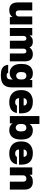

<svg xmlns="http://www.w3.org/2000/svg" viewBox="1776 -2516 954 4545"><g transform="rotate(90 2252.5 -243.0)"><path d="M219 14Q130 14 83.5 -36Q37 -86 37 -186V-530H225V-220Q225 -182 241 -160.5Q257 -139 294 -139Q320 -139 337 -149.5Q354 -160 362 -178.5Q370 -197 370 -220V-530H557V0H384V-66Q365 -33 324.5 -9.5Q284 14 219 14Z M642 0V-530H817V-463Q835 -495 871 -519.5Q907 -544 965 -544Q1023 -544 1055 -523.5Q1087 -503 1103 -464Q1122 -498 1161.5 -521Q1201 -544 1260 -544Q1348 -544 1390 -496Q1432 -448 1432 -355V0H1245V-314Q1245 -356 1232.5 -373.5Q1220 -391 1192 -391Q1174 -391 1160 -382Q1146 -373 1138.5 -356Q1131 -339 1131 -314V0H944V-314Q944 -356 931.5 -373.5Q919 -391 890 -391Q871 -391 858 -382Q845 -373 837.5 -356Q830 -339 830 -314V0Z M1763 214Q1671 214 1617.5 191.5Q1564 169 1540.5 129Q1517 89 1513 40H1701Q1706 55 1719.5 65.5Q1733 76 1768 76Q1812 76 1836 53.5Q1860 31 1860 -20V-68Q1835 -33 1796 -14.5Q1757 4 1711 4Q1648 4 1599 -25.5Q1550 -55 1521.5 -114Q1493 -173 1493 -263V-283Q1493 -366 1519.5 -424.5Q1546 -483 1596 -513.5Q1646 -544 1712 -544Q1779 -544 1817.5 -521Q1856 -498 1874 -464V-530H2048V-40Q2048 88 1980 151Q1912 214 1763 214ZM1769 -149Q1794 -149 1814.5 -160.5Q1835 -172 1847.5 -195.5Q1860 -219 1860 -253V-293Q1860 -326 1847.5 -348Q1835 -370 1814.5 -380.5Q1794 -391 1769 -391Q1733 -391 1709 -365Q1685 -339 1685 -283V-263Q1685 -204 1710.5 -176.5Q1736 -149 1769 -149Z M2398 14Q2315 14 2250.5 -16Q2186 -46 2149.5 -106.5Q2113 -167 2113 -258V-278Q2113 -367 2148 -425.5Q2183 -484 2245.5 -514Q2308 -544 2388 -544Q2526 -544 2594 -475.5Q2662 -407 2662 -275V-217H2303Q2305 -186 2317 -165.5Q2329 -145 2349.5 -135.5Q2370 -126 2398 -126Q2433 -126 2452.5 -137.5Q2472 -149 2479 -167H2655Q2639 -75 2573.5 -30.5Q2508 14 2398 14ZM2393 -404Q2367 -404 2347.5 -395Q2328 -386 2317 -369.5Q2306 -353 2304 -326H2478Q2477 -354 2466 -371Q2455 -388 2436.5 -396Q2418 -404 2393 -404Z M3063 14Q2997 14 2958 -9.5Q2919 -33 2901 -66V0H2727V-700H2915V-469Q2940 -506 2979 -525Q3018 -544 3063 -544Q3167 -544 3224.5 -477Q3282 -410 3282 -278V-258Q3282 -166 3254 -105.5Q3226 -45 3176.5 -15.5Q3127 14 3063 14ZM3006 -139Q3040 -139 3065 -167.5Q3090 -196 3090 -258V-278Q3090 -337 3066 -364Q3042 -391 3006 -391Q2982 -391 2961 -380Q2940 -369 2927.5 -346Q2915 -323 2915 -288V-247Q2915 -211 2927.5 -186.5Q2940 -162 2961 -150.5Q2982 -139 3006 -139Z M3613 14Q3530 14 3465.5 -16Q3401 -46 3364.5 -106.5Q3328 -167 3328 -258V-278Q3328 -367 3363 -425.5Q3398 -484 3460.5 -514Q3523 -544 3603 -544Q3741 -544 3809 -475.5Q3877 -407 3877 -275V-217H3518Q3520 -186 3532 -165.5Q3544 -145 3564.5 -135.5Q3585 -126 3613 -126Q3648 -126 3667.5 -137.5Q3687 -149 3694 -167H3870Q3854 -75 3788.5 -30.5Q3723 14 3613 14ZM3608 -404Q3582 -404 3562.5 -395Q3543 -386 3532 -369.5Q3521 -353 3519 -326H3693Q3692 -354 3681 -371Q3670 -388 3651.5 -396Q3633 -404 3608 -404Z M3942 0V-530H4116V-464Q4135 -497 4175 -520.5Q4215 -544 4284 -544Q4374 -544 4420.5 -494.5Q4467 -445 4467 -350V0H4280V-310Q4280 -349 4263.5 -370Q4247 -391 4210 -391Q4182 -391 4164 -380Q4146 -369 4138 -351Q4130 -333 4130 -310V0Z"/></g></svg>

Font: Golos Text ExtraBold
Style: Regular
Weight: 800
Designer: A.Korolkova, Vitaly Kuzmin
Foundry: ParaType Ltd
Version: Version 2.004